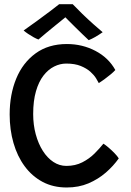

<svg xmlns="http://www.w3.org/2000/svg" viewBox="-20 -868 608 894"><path d="M533 -130.5Q508 -95 472.5 -64.2Q437 -33.5 391.8 -14.2Q346.5 5 290.5 5Q227.5 5 178.2 -21.2Q129 -47.5 94.8 -94Q60.5 -140.5 42.8 -202.2Q25 -264 25 -335Q25 -427.5 55.5 -501.8Q86 -576 145.8 -619.5Q205.5 -663 291.5 -663Q363.5 -663 424.5 -631Q485.5 -599 517 -542Q509 -533 494.5 -521Q480 -509 465.2 -498.2Q450.5 -487.5 440 -481Q436.5 -488.5 427.2 -503.5Q418 -518.5 400.8 -534Q383.5 -549.5 356 -560.8Q328.5 -572 288.5 -572Q259.5 -572 232 -558.2Q204.5 -544.5 182.5 -516.2Q160.5 -488 147.5 -443.2Q134.5 -398.5 134.5 -337Q134.5 -286.5 146.5 -242.5Q158.5 -198.5 179.5 -165.5Q200.5 -132.5 228.5 -114Q256.5 -95.5 289 -95.5Q330.5 -95.5 363.2 -112.2Q396 -129 420.2 -153.2Q444.5 -177.5 461.5 -199Q472 -192.5 486.5 -180Q501 -167.5 513.8 -154.2Q526.5 -141 533 -130.5ZM318.5 -848.5Q337.5 -828.5 363.2 -803.5Q389 -778.5 414.5 -755.8Q440 -733 458 -718Q441 -706 424 -696.2Q407 -686.5 393 -681Q381.5 -691.5 364.8 -707.8Q348 -724 330.8 -741Q313.5 -758 299.8 -771.8Q286 -785.5 279.5 -792.5H290.5Q286 -788.5 271 -776.5Q256 -764.5 235.8 -748Q215.5 -731.5 195 -714.5Q174.5 -697.5 159 -684Q150.5 -687 137.2 -694.2Q124 -701.5 111 -710.2Q98 -719 90 -726Q119.5 -746.5 154.2 -772Q189 -797.5 217.5 -819Q246 -840.5 255.5 -848.5Q262 -848.5 274 -848.5Q286 -848.5 298.5 -848.5Q311 -848.5 318.5 -848.5Z"/></svg>

Font: Grandstander Thin
Style: Regular
Weight: 400
Version: Version 1.200